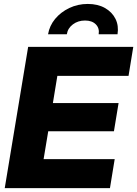

<svg xmlns="http://www.w3.org/2000/svg" viewBox="-20 -969 707 989"><path d="M4.4 0 125 -727.5H666.5L642.1 -578.1H275.4L252.4 -438H590.8L566.9 -293H228.5L204.6 -149.4H570.8L546.4 0ZM432.1 -948.7Q483.9 -948.7 520.8 -927.7Q557.6 -906.7 575 -871.6Q592.3 -836.4 585.4 -792.5H488.3Q493.2 -823.7 473.6 -843.5Q454.1 -863.3 418 -863.3Q381.8 -863.3 355.5 -843.5Q329.1 -823.7 324.2 -792.5H227.5Q234.9 -836.4 263.9 -871.6Q293 -906.7 336.9 -927.7Q380.9 -948.7 432.1 -948.7Z"/></svg>

Font: Inter Display ExtraBold
Style: Italic
Weight: 800
Italic angle: -9.39999°
Designer: Rasmus Andersson
Foundry: rsms
Version: Version 4.000;git-a52131595